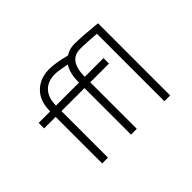

<svg xmlns="http://www.w3.org/2000/svg" viewBox="-120 -956 1240 1240"><g transform="rotate(-45 500.0 -336.5)"><path d="M707 -475V-425H536V0H483V-425H273V0H220V-425H115V-475H220Q220 -570 272.5 -621.5Q325 -673 408 -673Q467 -673 556 -649Q594 -673 637 -673Q713 -672 809 -662L841 -659V0H788V-616Q698 -624 644 -624Q536 -624 536 -475ZM483 -475Q483 -560 515 -609Q442 -624 410 -624Q347 -624 310 -585.5Q273 -547 273 -475Z"/></g></svg>

Font: Lekton
Style: Regular
Weight: 400
Designer: Paolo Mazzetti, Luciano Perondi, Raffaele Flato, Elena Papassissa, Emilio Macchia, Michela Povoleri, Tobias Seemiller, R
Version: Version 34.000